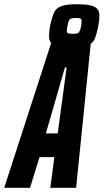

<svg xmlns="http://www.w3.org/2000/svg" viewBox="-66 -888 490 908"><path d="M404 -816Q404 -790 399 -766Q391 -727 384 -709Q377 -691 363 -681L294 0H172L191 -145H121L76 0H-46L176 -685Q166 -696 166 -716Q166 -741 171 -766Q181 -811 190.5 -830.5Q200 -850 224 -859Q248 -868 299 -868Q359 -868 381.5 -855.5Q404 -843 404 -816ZM250 -741Q250 -733 256 -730.5Q262 -728 281 -728Q297 -728 303.5 -732Q310 -736 315 -753Q317 -761 318.5 -771Q320 -781 320 -789Q320 -797 315 -800Q310 -803 293 -803Q275 -803 267.5 -799Q260 -795 256 -779Q250 -755 250 -741ZM207 -257 249 -569H241L151 -257Z"/></svg>

Font: Saira Ultra Condensed ExtraBold
Style: Italic
Weight: 800
Width: 1
Italic angle: -12°
Designer: Hector Gatti with collaboration of the Omnibus-Type team
Foundry: Omnibus-Type
Version: Version 1.001; ttfautohint (v1.8)